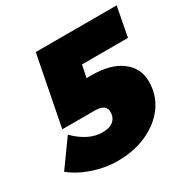

<svg xmlns="http://www.w3.org/2000/svg" viewBox="-180 -849 994 1007"><g transform="rotate(-30 317.5 -345.0)"><path d="M342 -522.5 327 -448.5H359Q472 -448.5 536.8 -400Q601.5 -351.5 601.5 -269.5Q601.5 -189.5 556.8 -126.2Q512 -63 432.5 -26.5Q353 10 252 10Q178.5 10 104.5 -15Q30.5 -40 -20.5 -82L93.5 -240.5Q174.5 -160 258 -160Q302 -160 324.5 -179.2Q347 -198.5 347 -232.5Q347 -279.5 280 -279.5H82.5L164.5 -700H654.5L620.5 -522.5Z"/></g></svg>

Font: Argentum Sans Black
Style: Italic
Weight: 900
Italic angle: -11°
Designer: Julieta Ulanovsky (font), Cristiano Sobral (main changes and remaster)
Foundry: Julieta Ulanovsky (font), Cristiano Sobral (main changes and remaster)
Version: Version 2.007;June 15, 2022;FontCreator 14.0.0.2814 64-bit; 